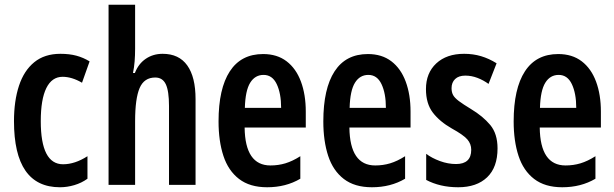

<svg xmlns="http://www.w3.org/2000/svg" viewBox="-20 -780 2590 810"><path d="M233 10Q39 10 39 -269Q39 -354 60 -418Q81 -482 124.5 -517.5Q168 -553 235 -553Q273 -553 302.5 -545Q332 -537 358 -521L326 -431Q283 -456 244 -456Q199 -456 175.5 -408.5Q152 -361 152 -269Q152 -87 246 -87Q296 -87 349 -121V-26Q324 -8 293.5 1Q263 10 233 10Z M550 -574Q550 -547 548 -521.5Q546 -496 541 -472H549Q564 -511 595 -532Q626 -553 666 -553Q735 -553 770 -504Q805 -455 805 -362V0H693V-333Q693 -396 679.5 -424.5Q666 -453 635 -453Q588 -453 569 -408.5Q550 -364 550 -269V0H438V-760H550Z M1090 -552Q1149 -552 1189 -521.5Q1229 -491 1249.5 -436Q1270 -381 1270 -309V-242H1012Q1014 -82 1121 -82Q1154 -82 1184 -91Q1214 -100 1247 -121V-26Q1186 10 1107 10Q1034 10 988.5 -25Q943 -60 922.5 -122.5Q902 -185 902 -268Q902 -406 949.5 -479Q997 -552 1090 -552ZM1092 -464Q1056 -464 1035.5 -431Q1015 -398 1013 -325H1166Q1166 -386 1147.5 -425Q1129 -464 1092 -464Z M1532 -552Q1591 -552 1631 -521.5Q1671 -491 1691.5 -436Q1712 -381 1712 -309V-242H1454Q1456 -82 1563 -82Q1596 -82 1626 -91Q1656 -100 1689 -121V-26Q1628 10 1549 10Q1476 10 1430.5 -25Q1385 -60 1364.5 -122.5Q1344 -185 1344 -268Q1344 -406 1391.5 -479Q1439 -552 1532 -552ZM1534 -464Q1498 -464 1477.5 -431Q1457 -398 1455 -325H1608Q1608 -386 1589.5 -425Q1571 -464 1534 -464Z M2079 -154Q2079 -74 2035 -32Q1991 10 1913 10Q1874 10 1840 2Q1806 -6 1778 -21V-131Q1802 -113 1836 -100.5Q1870 -88 1904 -88Q1968 -88 1968 -148Q1968 -173 1951.5 -192Q1935 -211 1886 -238Q1835 -267 1806 -305Q1777 -343 1777 -404Q1777 -472 1820.5 -512.5Q1864 -553 1938 -553Q1976 -553 2009.5 -543Q2043 -533 2075 -513L2041 -426Q2019 -442 1994 -451.5Q1969 -461 1943 -461Q1915 -461 1900 -446.5Q1885 -432 1885 -408Q1885 -391 1891.5 -379Q1898 -367 1916 -353.5Q1934 -340 1967 -320Q2017 -290 2048 -253Q2079 -216 2079 -154Z M2335 -552Q2394 -552 2434 -521.5Q2474 -491 2494.5 -436Q2515 -381 2515 -309V-242H2257Q2259 -82 2366 -82Q2399 -82 2429 -91Q2459 -100 2492 -121V-26Q2431 10 2352 10Q2279 10 2233.5 -25Q2188 -60 2167.5 -122.5Q2147 -185 2147 -268Q2147 -406 2194.5 -479Q2242 -552 2335 -552ZM2337 -464Q2301 -464 2280.5 -431Q2260 -398 2258 -325H2411Q2411 -386 2392.5 -425Q2374 -464 2337 -464Z"/></svg>

Font: Noto Sans Thai ExtCond SemBd
Style: Regular
Weight: 600
Width: 2
Designer: Monotype Design Team
Foundry: Monotype Imaging Inc.
Version: Version 2.002; ttfautohint (v1.8.4.7-5d5b)